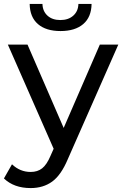

<svg xmlns="http://www.w3.org/2000/svg" viewBox="-36 -757 627 977"><path d="M115 -737H180Q181 -700 205.5 -677.5Q230 -655 271 -655Q312 -655 337 -677.5Q362 -700 363 -737H430Q429 -670 387.5 -634.5Q346 -599 272 -599Q198 -599 157 -634.5Q116 -670 115 -737ZM288 -106 472 -530H566L309 53Q275 134 229.5 167Q184 200 120 200Q35 200 -16 151L25 79Q66 118 120 118Q155 118 178.5 99.5Q202 81 221 36L237 0L4 -530H104Z"/></svg>

Font: false
Style: Regular
Weight: 500
Designer: Julieta Ulanovsky
Foundry: Julieta Ulanovsky
Version: Version 7.222;hotconv 1.0.109;makeotfexe 2.5.65596